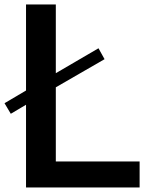

<svg xmlns="http://www.w3.org/2000/svg" viewBox="-20 -805 650 850"><path d="M95.2 -785.2H227.1V-481L416 -591.3L442.9 -543L227.1 -418.5V-90.3H598.1V24.9H95.2V-341.3L27.8 -301.3L0 -348.1L95.2 -404.3Z"/></svg>

Font: BIZ UDPGothic
Style: Bold
Weight: 700
Designer: TypeBank Co., Ltd.
Foundry: Morisawa Inc.
Version: Version 1.051